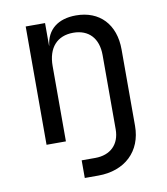

<svg xmlns="http://www.w3.org/2000/svg" viewBox="-83 -630 766 879"><g transform="rotate(-10 300.0 -190.0)"><path d="M329 -560C245 -560 193 -518 185 -445H184V-550H94V0H184V-350C184 -435 228 -484 303 -484C375 -484 418 -438 418 -360V-15C418 55 374 98 303 98H240V180H303C427 180 508 103 508 -15V-370C508 -487 439 -560 329 -560Z"/></g></svg>

Font: Tekne LDO
Style: Regular
Weight: 400
Monospace: yes
Designer: Alessio Laiso, Mario Rullo, Paolo Rosset
Foundry: Alessio Laiso
Version: Version 1.000;hotconv 1.0.109;makeotfexe 2.5.65596